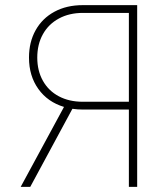

<svg xmlns="http://www.w3.org/2000/svg" viewBox="-20 -727 650 747"><path d="M481.4 0V-300.8H301.8Q281.7 -300.8 261.7 -303.7L97.7 0H60.5L229 -311Q165.5 -330.1 129.2 -380.9Q92.8 -431.6 92.8 -502.9Q92.8 -563.5 118.7 -609.6Q144.5 -655.8 191.9 -681.4Q239.3 -707 301.8 -707H513.7V0ZM301.8 -331.1H481.4V-676.8H302.7Q249.5 -676.8 209.2 -655Q168.9 -633.3 147 -594Q125 -554.7 125 -502.9Q125 -451.7 147 -412.6Q168.9 -373.5 209 -352.3Q249 -331.1 301.8 -331.1Z"/></svg>

Font: Pretendard Thin
Style: Regular
Weight: 100
Designer: Base glyphs from Inter by Rasmus Andersson; Hangeul glyphs from Noto Sans CJK(Source Han Sans) by Jang Soo-young and Kan
Foundry: Kil Hyung-jin
Version: Version 1.309